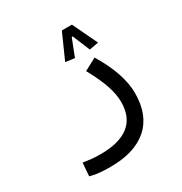

<svg xmlns="http://www.w3.org/2000/svg" viewBox="-169 -624 925 976"><g transform="rotate(-30 293.0 -136.5)"><path d="M199.7 226.1Q162.6 226.1 135.3 223.4Q107.9 220.7 81.1 213.4L86.9 136.2Q114.3 140.1 136 142.6Q157.7 145 188.5 145Q297.9 145 354.5 100.8Q411.1 56.6 411.1 -33.2Q411.1 -78.1 392.6 -132.6Q374 -187 335 -257.8L406.7 -295.9Q494.6 -150.9 494.6 -36.6Q494.6 91.3 418.5 158.7Q342.3 226.1 199.7 226.1ZM390.6 -498.5 460 -353 406.2 -343.3 364.3 -444.3H358.4L318.8 -343.3L265.6 -350.6L331.5 -498.5Z"/></g></svg>

Font: CaskaydiaMono NF SemiLight
Style: Regular
Weight: 350
Designer: Aaron Bell
Foundry: Saja Typeworks
Version: Version 2111.001; ttfautohint (v1.8.4);Nerd Fonts 3.1.1